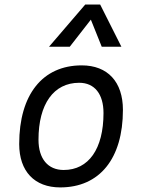

<svg xmlns="http://www.w3.org/2000/svg" viewBox="-20 -815 626 845"><path d="M245.1 9.8C418.5 9.8 521 -117.2 521 -331.5C521 -455.1 453.6 -527.3 339.8 -527.3C167 -527.3 64.5 -398.4 64.5 -181.2C64.5 -61 131.8 9.8 245.1 9.8ZM260.3 -66.9C190.9 -66.9 149.4 -116.2 149.4 -200.2C149.4 -357.4 216.3 -450.7 328.6 -450.7C396.5 -450.7 435.5 -400.9 435.5 -317.4C435.5 -159.7 370.1 -66.9 260.3 -66.9ZM420.9 -794.9H355L195.8 -609.4H287.1L379.9 -728.5L427.7 -609.4H514.2Z"/></svg>

Font: Cascadia Code PL SemiLight
Style: Italic
Weight: 350
Italic angle: -10°
Monospace: yes
Designer: Aaron Bell
Foundry: Saja Typeworks
Version: Version 2404.023